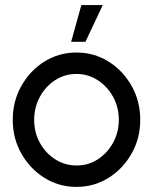

<svg xmlns="http://www.w3.org/2000/svg" viewBox="-20 -720 600 753"><path d="M280 13Q211 13 154.2 -22.5Q97.5 -58 63.8 -117.8Q30 -177.5 30 -250Q30 -323 63.8 -383Q97.5 -443 154.2 -478.5Q211 -514 280 -514Q349 -514 405.8 -478.5Q462.5 -443 496.2 -383Q530 -323 530 -250Q530 -177.5 496.2 -117.8Q462.5 -58 405.8 -22.5Q349 13 280 13ZM280 -71Q327 -71 364.5 -95.8Q402 -120.5 424 -161.2Q446 -202 446 -250Q446 -299 423.8 -339.8Q401.5 -380.5 363.8 -405.2Q326 -430 280 -430Q233 -430 195.5 -405.2Q158 -380.5 136 -339.5Q114 -298.5 114 -250Q114 -200 136.8 -159.2Q159.5 -118.5 197.2 -94.8Q235 -71 280 -71ZM259 -556 299 -700H383L315 -556Z"/></svg>

Font: Urbanist Medium
Style: Regular
Weight: 500
Designer: Corey Hu
Foundry: Corey Hu
Version: Version 1.321; ttfautohint (v1.8.4.7-5d5b)